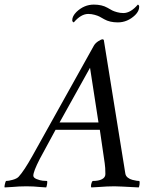

<svg xmlns="http://www.w3.org/2000/svg" viewBox="-74 -820 667 843"><path d="M337.9 -799.8Q373.5 -799.8 397.5 -786.1Q411.6 -777.8 418.7 -774.2Q425.8 -770.5 439.7 -766.6Q453.6 -762.7 467.8 -762.7Q499.5 -762.7 531.2 -799.8Q537.1 -797.9 537.1 -790Q537.1 -771.5 519.5 -753.9Q485.8 -721.7 443.4 -721.7Q407.7 -721.7 383.8 -735.4Q369.6 -743.7 362.5 -747.3Q355.5 -751 341.6 -754.9Q327.6 -758.8 313.5 -758.8Q281.7 -758.8 250 -721.7Q243.2 -724.1 243.2 -731.4Q243.2 -749 261.7 -767.6Q295.4 -799.8 337.9 -799.8ZM333 -25.4Q358.9 -25.4 373.8 -33.2Q388.7 -41 388.7 -55.7Q388.7 -85 385.7 -103.5L364.3 -250H169.9Q123.5 -165 100.6 -122.1Q72.3 -66.9 72.3 -48.8Q72.3 -39.6 86.9 -33.7Q101.6 -27.8 113.5 -26.6Q125.5 -25.4 132.8 -25.4Q134.3 -23.4 132.8 -12.5Q131.3 -1.5 128.9 2.9Q115.7 2.4 100.8 1Q85.9 -0.5 72.8 -1.2Q59.6 -2 42 -2Q23.4 -2 9.5 -1.2Q-4.4 -0.5 -21.2 1Q-38.1 2.4 -53.7 2.9Q-55.2 1 -53 -9.5Q-50.8 -20 -47.9 -25.4Q-36.6 -25.4 -18.3 -30.5Q0 -35.6 7.8 -43.9Q31.7 -69.8 68.4 -135.7L337.9 -619.1Q343.8 -629.9 356.9 -638.7Q370.1 -647.5 377 -647.5Q378.9 -647.5 381.8 -644.5L465.8 -123Q468.3 -109.4 470.9 -91.8Q473.6 -74.2 474.9 -66.4Q476.1 -58.6 476.6 -56.6Q478.5 -46.9 487.3 -40Q496.1 -33.2 507.3 -30.3Q518.6 -27.3 526.1 -26.4Q533.7 -25.4 538.1 -25.4Q540 -19.5 538.6 -9.8Q537.1 0 535.2 2.9Q444.8 -2 428.7 -2Q410.2 -2 395 -1.2Q379.9 -0.5 361.1 1Q342.3 2.4 327.1 2.9Q324.2 -1 326.4 -11.2Q328.6 -21.5 333 -25.4ZM187.5 -282.2H358.4L321.3 -522.5Z"/></svg>

Font: Crimson
Style: Italic
Weight: 400
Italic angle: -11°
Version: Version 0.8